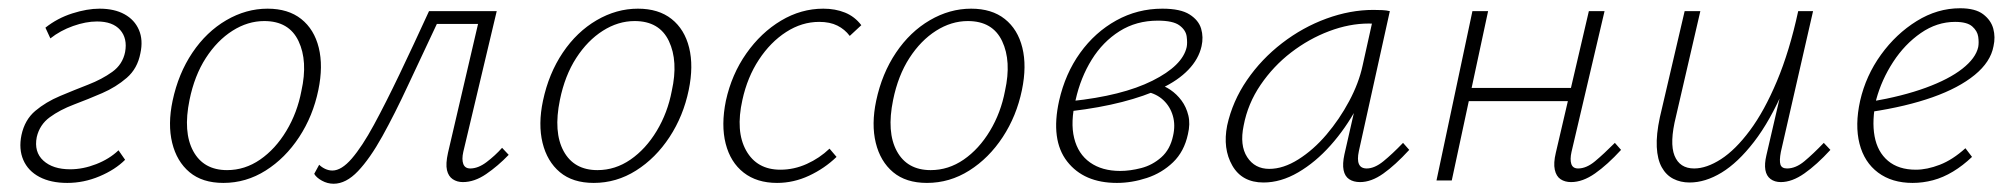

<svg xmlns="http://www.w3.org/2000/svg" viewBox="-20 -437 4863 465"><path d="M143 6Q103 6 75.5 -8.5Q48 -23 36.5 -49.5Q25 -76 32 -110Q40 -147 65.5 -168.5Q91 -190 125.5 -204.5Q160 -219 193.5 -232Q227 -245 252 -263Q277 -281 283 -311Q289 -344 271 -364.5Q253 -385 215 -385Q188 -385 157 -374Q126 -363 102 -344L90 -370Q119 -393 155 -404.5Q191 -416 221 -416Q257 -416 281.5 -402.5Q306 -389 316.5 -364.5Q327 -340 320 -308Q313 -271 287 -248.5Q261 -226 227.5 -211.5Q194 -197 159.5 -184Q125 -171 100.5 -153Q76 -135 69 -105Q62 -69 85 -48Q108 -27 150 -27Q181 -27 213 -39.5Q245 -52 267 -73L283 -50Q259 -26 221 -10Q183 6 143 6Z M521 6Q470 6 439 -20Q408 -46 397 -91Q386 -136 398 -193Q412 -259 446 -309.5Q480 -360 528 -388Q576 -416 628 -416Q678 -416 709.5 -391Q741 -366 752 -321.5Q763 -277 751 -219Q738 -156 704.5 -105Q671 -54 623.5 -24Q576 6 521 6ZM530 -25Q573 -25 610 -50.5Q647 -76 673.5 -120Q700 -164 710 -217Q726 -289 703 -337.5Q680 -386 620 -386Q580 -386 543 -362.5Q506 -339 478.5 -296.5Q451 -254 439 -195Q423 -117 448 -71Q473 -25 530 -25Z M788 8Q773 8 759.5 0.5Q746 -7 741 -16L753 -38Q759 -32 767.5 -28Q776 -24 785 -24Q807 -24 832 -53Q857 -82 885.5 -134.5Q914 -187 947.5 -257Q981 -327 1019 -410H1161L1155 -379H1038Q1001 -301 968.5 -231Q936 -161 906 -107Q876 -53 847 -22.5Q818 8 788 8ZM1101 4Q1087 4 1076.5 -3Q1066 -10 1062.5 -25Q1059 -40 1065 -67L1145 -410H1183L1102 -69Q1098 -51 1102 -40Q1106 -29 1119 -29Q1138 -29 1158.5 -44.5Q1179 -60 1196 -79L1212 -62Q1186 -35 1157.5 -15.5Q1129 4 1101 4Z M1418 6Q1367 6 1336 -20Q1305 -46 1294 -91Q1283 -136 1295 -193Q1309 -259 1343 -309.5Q1377 -360 1425 -388Q1473 -416 1525 -416Q1575 -416 1606.5 -391Q1638 -366 1649 -321.5Q1660 -277 1648 -219Q1635 -156 1601.5 -105Q1568 -54 1520.5 -24Q1473 6 1418 6ZM1427 -25Q1470 -25 1507 -50.5Q1544 -76 1570.5 -120Q1597 -164 1607 -217Q1623 -289 1600 -337.5Q1577 -386 1517 -386Q1477 -386 1440 -362.5Q1403 -339 1375.5 -296.5Q1348 -254 1336 -195Q1320 -117 1345 -71Q1370 -25 1427 -25Z M1862 6Q1813 6 1781 -19Q1749 -44 1737.5 -89Q1726 -134 1738 -193Q1752 -257 1787.5 -307.5Q1823 -358 1871.5 -387Q1920 -416 1974 -416Q2003 -416 2026.5 -406.5Q2050 -397 2066 -376L2038 -350Q2026 -366 2008 -375Q1990 -384 1964 -384Q1922 -384 1884 -359.5Q1846 -335 1818 -292.5Q1790 -250 1778 -195Q1761 -119 1787 -72.5Q1813 -26 1870 -26Q1903 -26 1934 -40Q1965 -54 1989 -77L2006 -57Q1977 -29 1939.5 -11.5Q1902 6 1862 6Z M2225 6Q2174 6 2143 -20Q2112 -46 2101 -91Q2090 -136 2102 -193Q2116 -259 2150 -309.5Q2184 -360 2232 -388Q2280 -416 2332 -416Q2382 -416 2413.5 -391Q2445 -366 2456 -321.5Q2467 -277 2455 -219Q2442 -156 2408.5 -105Q2375 -54 2327.5 -24Q2280 6 2225 6ZM2234 -25Q2277 -25 2314 -50.5Q2351 -76 2377.5 -120Q2404 -164 2414 -217Q2430 -289 2407 -337.5Q2384 -386 2324 -386Q2284 -386 2247 -362.5Q2210 -339 2182.5 -296.5Q2155 -254 2143 -195Q2127 -117 2152 -71Q2177 -25 2234 -25Z M2685 6Q2605 6 2564.5 -46Q2524 -98 2545 -193Q2560 -259 2596 -309Q2632 -359 2683.5 -387.5Q2735 -416 2795 -416Q2839 -416 2861 -402Q2883 -388 2889 -367.5Q2895 -347 2890 -325Q2883 -294 2858 -268Q2833 -242 2792.5 -223Q2752 -204 2697.5 -190Q2643 -176 2576 -168L2574 -192Q2698 -205 2771 -241.5Q2844 -278 2854 -323Q2856 -333 2854 -348.5Q2852 -364 2836.5 -375.5Q2821 -387 2784 -387Q2732 -387 2691.5 -361.5Q2651 -336 2624 -292.5Q2597 -249 2585 -195Q2572 -141 2581.5 -102.5Q2591 -64 2620 -43.5Q2649 -23 2693 -23Q2717 -23 2744 -30Q2771 -37 2792.5 -56Q2814 -75 2821 -108Q2827 -134 2820.5 -156.5Q2814 -179 2797.5 -194.5Q2781 -210 2756 -215L2782 -234Q2799 -230 2814.5 -219.5Q2830 -209 2841.5 -193.5Q2853 -178 2858 -157.5Q2863 -137 2857 -112Q2848 -70 2821 -44Q2794 -18 2757.5 -6Q2721 6 2685 6Z M3040 5Q2988 5 2964.5 -36Q2941 -77 2952 -133Q2965 -192 3000 -243Q3035 -294 3085 -332.5Q3135 -371 3192.5 -392Q3250 -413 3306 -413Q3318 -413 3328 -412.5Q3338 -412 3346 -410L3271 -71Q3262 -29 3290 -29Q3309 -29 3330.5 -46.5Q3352 -64 3378 -91L3393 -74Q3359 -37 3330 -16.5Q3301 4 3274 4Q3258 4 3247.5 -3Q3237 -10 3234 -25Q3231 -40 3236 -63L3277 -243L3304 -277Q3293 -226 3266 -176Q3239 -126 3202.5 -85Q3166 -44 3124 -19.5Q3082 5 3040 5ZM3054 -28Q3088 -28 3124.5 -51Q3161 -74 3192.5 -111Q3224 -148 3247.5 -192Q3271 -236 3280 -278L3306 -395L3326 -378Q3321 -379 3312 -379.5Q3303 -380 3295 -380Q3248 -380 3199 -361.5Q3150 -343 3107 -310Q3064 -277 3033 -231.5Q3002 -186 2992 -133Q2982 -85 3000.5 -56.5Q3019 -28 3054 -28Z M3785 4Q3770 4 3759.5 -3Q3749 -10 3745.5 -26Q3742 -42 3748 -67L3828 -410H3866L3786 -69Q3782 -51 3785.5 -40Q3789 -29 3802 -29Q3822 -29 3843 -46.5Q3864 -64 3891 -91L3906 -74Q3873 -38 3843 -17Q3813 4 3785 4ZM3459 0 3546 -410H3584L3496 0ZM3517 -192 3523 -224H3808L3801 -192Z M4072 5Q4050 5 4032.5 -4Q4015 -13 4004.5 -32Q3994 -51 3992.5 -81Q3991 -111 4000 -153L4060 -410H4098L4039 -155Q4023 -91 4035.5 -60Q4048 -29 4083 -29Q4113 -29 4148 -51.5Q4183 -74 4218 -121Q4253 -168 4283.5 -240.5Q4314 -313 4335 -410H4359Q4335 -302 4301 -223Q4267 -144 4228 -93.5Q4189 -43 4149.5 -19Q4110 5 4072 5ZM4293 4Q4278 4 4268 -3.5Q4258 -11 4255.5 -25.5Q4253 -40 4258 -61L4339 -410H4371L4293 -69Q4289 -48 4292 -38.5Q4295 -29 4308 -29Q4329 -29 4350 -46.5Q4371 -64 4397 -91L4413 -74Q4380 -38 4350 -17Q4320 4 4293 4Z M4612 6Q4562 6 4528.5 -19Q4495 -44 4483.5 -89Q4472 -134 4485 -193Q4499 -254 4535.5 -304.5Q4572 -355 4622 -386Q4672 -417 4727 -417Q4764 -417 4783 -402.5Q4802 -388 4807.5 -367.5Q4813 -347 4808 -325Q4801 -287 4762.5 -255.5Q4724 -224 4660.5 -201.5Q4597 -179 4511 -166L4512 -191Q4588 -204 4644 -224.5Q4700 -245 4732.5 -270.5Q4765 -296 4771 -323Q4773 -334 4771 -348Q4769 -362 4756.5 -373Q4744 -384 4715 -384Q4671 -384 4632 -357Q4593 -330 4565 -287Q4537 -244 4524 -196Q4513 -145 4520 -107Q4527 -69 4552.5 -47.5Q4578 -26 4620 -26Q4647 -26 4678 -38Q4709 -50 4740 -78L4756 -57Q4734 -36 4710 -21.5Q4686 -7 4661.5 -0.5Q4637 6 4612 6Z"/></svg>

Font: Ysabeau Office ExtraLight
Style: Italic
Weight: 250
Italic angle: -12°
Designer: Christian Thalmann (Catharsis Fonts)
Version: Version 2.001;gftools[0.9.30]; featfreeze: tnum,lnum,ss02